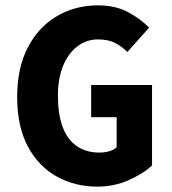

<svg xmlns="http://www.w3.org/2000/svg" viewBox="-20 -684 640 716"><path d="M343 12Q260 12 192 -25.5Q124 -63 84 -137.5Q44 -212 44 -322Q44 -431 84 -507.5Q124 -584 192.5 -624Q261 -664 345 -664Q411 -664 458 -638.5Q505 -613 536 -581L455 -490Q434 -511 409 -524Q384 -537 345 -537Q303 -537 269 -511.5Q235 -486 215.5 -439Q196 -392 196 -327Q196 -260 213 -212.5Q230 -165 265 -140Q300 -115 351 -115Q370 -115 387.5 -120Q405 -125 415 -135V-247H320V-367H547V-67Q514 -36 459.5 -12Q405 12 343 12Z"/></svg>

Font: Source Code Pro ExtraLight
Style: Bold
Weight: 700
Monospace: yes
Version: Version 1.018;hotconv 1.0.116;makeotfexe 2.5.65601